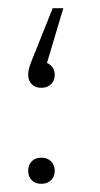

<svg xmlns="http://www.w3.org/2000/svg" viewBox="-20 -522 245 470"><path d="M49 -339Q49 -350 54 -364Q59 -378 61 -382L109 -502H135L95 -368Q104 -364 109 -356.5Q114 -349 114 -339Q114 -325 105 -316Q96 -307 81 -307Q66 -307 57.5 -316Q49 -325 49 -339ZM49 -104Q49 -118 57.5 -127Q66 -136 81 -136Q96 -136 105 -127Q114 -118 114 -104Q114 -90 105 -81Q96 -72 81 -72Q66 -72 57.5 -81Q49 -90 49 -104Z"/></svg>

Font: FiraGO UltraLight
Style: Regular
Weight: 200
Designer: bBox Type
Foundry: bBox Type GmbH
Version: Version 1.001